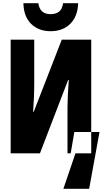

<svg xmlns="http://www.w3.org/2000/svg" viewBox="-20 -963 645 1206"><path d="M378 223 454 0H424L447 -134H605L540 223ZM47 0H231L408 -461H412Q408 -406 406 -362.5Q404 -319 404 -288V0H553V-714H368L192 -261H188Q192 -315 193.5 -356.5Q195 -398 195 -430V-714H47ZM298 -767Q374 -767 421 -813Q468 -859 471 -943H376Q371 -905 350.5 -889.5Q330 -874 298 -874Q230 -874 221 -943H127Q129 -858 176 -812.5Q223 -767 298 -767Z"/></svg>

Font: Noto Sans Mono Extra
Style: Regular
Weight: 800
Designer: Monotype Design Team
Foundry: Monotype Imaging Inc.
Version: Version 1.900